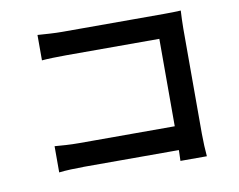

<svg xmlns="http://www.w3.org/2000/svg" viewBox="-78 -808 1156 930"><g transform="rotate(-10 500.0 -342.5)"><path d="M161 -703Q188 -701 221.5 -699Q255 -697 281 -697H781Q802 -697 827 -697.5Q852 -698 865 -699Q864 -682 863 -657Q862 -632 862 -611V-93Q862 -67 863.5 -34Q865 -1 867 18H737Q738 -1 738.5 -27Q739 -53 739 -80V-582H281Q250 -582 215.5 -581Q181 -580 161 -578ZM149 -158Q172 -156 204 -154Q236 -152 269 -152H808V-35H273Q243 -35 207.5 -33.5Q172 -32 149 -29Z"/></g></svg>

Font: Noto Sans JP SemiBold
Style: Regular
Weight: 600
Designer: Ryoko NISHIZUKA  (kana, bopomofo & ideographs); Paul D. Hunt (Latin, Greek & Cyrillic); Sandoll Communications , Soo-you
Foundry: Adobe
Version: Version 2.004-H2;hotconv 1.0.118;makeotfexe 2.5.65603